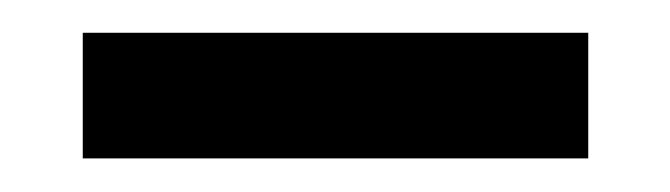

<svg xmlns="http://www.w3.org/2000/svg" viewBox="-20 -435 405 116"><path d="M30 -339.3V-415.2H335.4V-339.3Z"/></svg>

Font: Big Shoulders Text SC Thin
Style: Regular
Weight: 100
Designer: Patric King
Foundry: XO Type Co
Version: Version 2.002